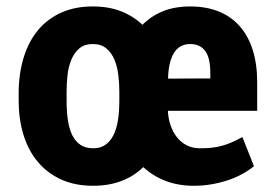

<svg xmlns="http://www.w3.org/2000/svg" viewBox="-20 -578 872 608"><path d="M594.2 10.3Q544.4 10.3 504.4 -5.1Q464.4 -20.5 433.6 -48.8Q404.3 -20 364.5 -4.9Q324.7 10.3 274.9 10.3Q216.8 10.3 172.9 -10Q128.9 -30.3 99.1 -66.2Q69.3 -102.1 54.2 -151.6Q39.1 -201.2 39.1 -259.3V-287.6Q40 -349.1 55.9 -398.9Q71.8 -448.7 101.6 -483.9Q131.3 -519 174.6 -538.3Q217.8 -557.6 273.9 -557.6Q323.7 -557.6 362.8 -542.5Q401.9 -527.3 431.2 -499.5Q458.5 -527.3 496.1 -542.5Q533.7 -557.6 582.5 -557.6Q632.8 -557.6 672.4 -541.7Q711.9 -525.9 739 -495.1Q766.1 -464.4 780.3 -419.7Q794.4 -375 794.4 -317.4V-227.1H511.7Q512.7 -203.1 520 -181.6Q527.3 -160.2 540 -143.8Q552.7 -127.4 571.3 -117.9Q589.8 -108.4 613.8 -108.4Q633.3 -108.4 649.7 -110.1Q666 -111.8 681.6 -116Q697.3 -120.1 713.1 -127Q729 -133.8 747.6 -144L784.2 -51.8Q769 -39.1 748.3 -27.6Q727.5 -16.1 703.1 -7.8Q678.7 0.5 651.1 5.4Q623.5 10.3 594.2 10.3ZM190.9 -259.3Q190.9 -223.6 195.3 -195.6Q199.7 -167.5 209.7 -148.2Q219.7 -128.9 235.8 -118.7Q252 -108.4 274.9 -108.4Q297.4 -108.4 313 -118.9Q328.6 -129.4 338.6 -148.7Q348.6 -168 353.3 -196Q357.9 -224.1 357.9 -259.3V-287.6Q357.9 -313.5 354.7 -340.3Q351.6 -367.2 342.5 -388.9Q333.5 -410.6 316.9 -424.6Q300.3 -438.5 273.9 -438.5Q246.6 -438.5 230.2 -423.8Q213.9 -409.2 205.1 -387Q196.3 -364.7 193.6 -338.1Q190.9 -311.5 190.9 -287.6ZM582.5 -438.5Q547.4 -438.5 530.3 -409.4Q513.2 -380.4 512.2 -329.1L646 -329.6V-345.7Q646 -395.5 629.6 -417Q613.3 -438.5 582.5 -438.5Z"/></svg>

Font: Ufes Sans ExtraBold
Style: Regular
Weight: 800
Designer: Ricardo Esteves & Filipe Motta
Foundry: ProDesignUfes - Ricardo Esteves, Filipe Motta (This is a derivative work, based on Roboto family, by Christian Robertson
Version: Version 2.0